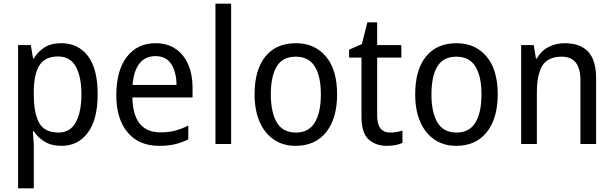

<svg xmlns="http://www.w3.org/2000/svg" viewBox="-20 -780 3324 1040"><path d="M312 -546Q403 -546 456 -477Q509 -408 509 -269Q509 -133 456 -61.5Q403 10 313 10Q259 10 222 -12.5Q185 -35 163 -69H158Q159 -51 161 -28Q163 -5 163 13V240H78V-536H147L159 -463H163Q186 -501 221.5 -523.5Q257 -546 312 -546ZM295 -474Q225 -474 194.5 -427.5Q164 -381 163 -286V-268Q163 -166 192.5 -114Q222 -62 297 -62Q360 -62 390.5 -117.5Q421 -173 421 -269Q421 -365 390.5 -419.5Q360 -474 295 -474Z M823 -546Q886 -546 931 -515.5Q976 -485 999.5 -430.5Q1023 -376 1023 -306V-252H697Q701 -63 849 -63Q892 -63 927 -72Q962 -81 1000 -100V-25Q963 -7 926.5 1.5Q890 10 843 10Q732 10 671 -63Q610 -136 610 -264Q610 -398 667 -472Q724 -546 823 -546ZM822 -476Q767 -476 735.5 -436Q704 -396 698 -320H936Q936 -387 908.5 -431.5Q881 -476 822 -476Z M1232 0H1147V-760H1232Z M1806 -269Q1806 -139 1747 -64.5Q1688 10 1581 10Q1514 10 1464 -23.5Q1414 -57 1386.5 -119.5Q1359 -182 1359 -269Q1359 -402 1417.5 -474Q1476 -546 1583 -546Q1684 -546 1745 -474.5Q1806 -403 1806 -269ZM1447 -269Q1447 -171 1479.5 -116.5Q1512 -62 1583 -62Q1652 -62 1685 -116Q1718 -170 1718 -269Q1718 -367 1685 -420Q1652 -473 1582 -473Q1511 -473 1479 -420Q1447 -367 1447 -269Z M2094 -62Q2111 -62 2129 -65Q2147 -68 2160 -73V-6Q2126 10 2075 10Q2016 10 1977 -24.5Q1938 -59 1938 -148V-468H1871V-511L1940 -541L1970 -659H2023V-536H2154V-468H2023V-153Q2023 -62 2094 -62Z M2676 -269Q2676 -139 2617 -64.5Q2558 10 2451 10Q2384 10 2334 -23.5Q2284 -57 2256.5 -119.5Q2229 -182 2229 -269Q2229 -402 2287.5 -474Q2346 -546 2453 -546Q2554 -546 2615 -474.5Q2676 -403 2676 -269ZM2317 -269Q2317 -171 2349.5 -116.5Q2382 -62 2453 -62Q2522 -62 2555 -116Q2588 -170 2588 -269Q2588 -367 2555 -420Q2522 -473 2452 -473Q2381 -473 2349 -420Q2317 -367 2317 -269Z M3038 -546Q3123 -546 3166 -500Q3209 -454 3209 -355V0H3124V-345Q3124 -473 3023 -473Q2948 -473 2918 -424.5Q2888 -376 2888 -278V0H2803V-536H2871L2883 -463H2888Q2911 -505 2951.5 -525.5Q2992 -546 3038 -546Z"/></svg>

Font: Noto Sans SemiCondensed
Style: Regular
Weight: 400
Width: 4
Designer: Monotype Design Team
Foundry: Monotype Imaging Inc.
Version: Version 2.013; ttfautohint (v1.8.4.7-5d5b)